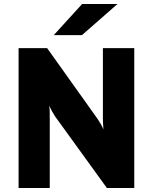

<svg xmlns="http://www.w3.org/2000/svg" viewBox="-20 -941 765 961"><path d="M73 0V-700H216L469 -345Q473.5 -338.5 483.5 -321.5Q493.5 -304.5 498 -293Q496.5 -303 495.8 -320.8Q495 -338.5 495 -346V-700H652V0H515L256 -358Q251 -365 241.2 -382.5Q231.5 -400 226 -412Q228.5 -398.5 228.8 -383.2Q229 -368 229 -358V0ZM249 -765 391 -921H568L390 -765Z"/></svg>

Font: Overpass Black
Style: Regular
Weight: 900
Designer: Delve Withrington, Dave Bailey, Thomas Jockin
Foundry: Delve Fonts LLC
Version: Version 4.000; ttfautohint (v1.8.3)